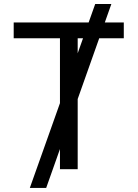

<svg xmlns="http://www.w3.org/2000/svg" viewBox="-20 -839 682 952"><path d="M127.9 92.8 452.1 -819.3H532.2L209 92.8ZM47.9 -649.4V-727.5H593.8V-649.4H365.2V0H277.3V-649.4Z"/></svg>

Font: Inter V
Style: 
Weight: 400
Designer: Rasmus Andersson
Foundry: rsms
Version: Version 4.000;git-a3f224843